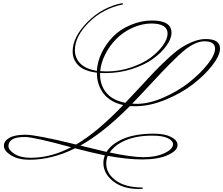

<svg xmlns="http://www.w3.org/2000/svg" viewBox="-20 -1017 1480 1274"><path d="M185 30Q317 30 452 -40Q203 -108 145 -108Q87 -108 61.5 -92Q36 -76 36 -48.5Q36 -21 76.5 4.5Q117 30 185 30ZM708 -5Q853 26 933.5 26Q1014 26 1071 -0.5Q1128 -27 1128 -60Q1128 -84 1093 -100.5Q1058 -117 991 -117Q885 -117 813 -86Q741 -55 708 -5ZM1170 -654Q1102 -591 1002.5 -483.5Q903 -376 857 -329Q867 -328 888 -328Q970 -328 1065.5 -370Q1161 -412 1234.5 -470Q1308 -528 1357.5 -590.5Q1407 -653 1407 -694Q1407 -743 1336 -743Q1265 -743 1170 -654ZM1092 -794Q1092 -861 983 -861Q923 -861 859.5 -832.5Q796 -804 751 -758Q706 -712 678 -656Q650 -600 645 -545Q671 -543 687 -543Q770 -543 848 -569Q926 -595 978 -633.5Q1030 -672 1061 -715.5Q1092 -759 1092 -794ZM513 -51Q586 -33 687 -9Q720 -63 799.5 -96.5Q879 -130 1001 -130Q1073 -130 1115.5 -108Q1158 -86 1158 -55Q1158 -17 1093.5 12Q1029 41 925.5 41Q822 41 695 17Q685 41 685 69Q685 134 748.5 180.5Q812 227 925 227L929 235Q911 237 902 237Q795 237 730.5 185.5Q666 134 666 64Q666 37 676 14Q577 -7 478 -33Q326 43 175 43Q100 43 53 13.5Q6 -16 6 -49Q6 -82 42 -102.5Q78 -123 149.5 -123Q221 -123 485 -58Q623 -138 798 -320Q711 -339 667 -396.5Q623 -454 623 -533V-535Q541 -544 501.5 -582Q462 -620 462 -676Q462 -771 560 -870.5Q658 -970 793 -997L796 -988Q661 -960 569 -867.5Q477 -775 477 -685Q477 -632 513 -595.5Q549 -559 623 -547Q626 -607 654 -665.5Q682 -724 728.5 -772.5Q775 -821 846 -851Q917 -881 988 -881Q1118 -881 1118 -800Q1118 -761 1085 -714.5Q1052 -668 996.5 -627.5Q941 -587 856.5 -559.5Q772 -532 679 -532Q655 -532 644 -533V-523Q644 -452 685.5 -401.5Q727 -351 812 -335Q844 -368 906.5 -436Q969 -504 1001.5 -538Q1034 -572 1087 -622Q1140 -672 1176 -696Q1271 -758 1345 -758Q1440 -758 1440 -695Q1440 -649 1388.5 -583Q1337 -517 1259 -457Q1181 -397 1076.5 -354.5Q972 -312 877 -312Q853 -312 842 -313Q663 -134 513 -51Z"/></svg>

Font: Monsieur La Doulaise
Style: Regular
Weight: 400
Designer: Alejandro Paul
Foundry: Alejandro Paul
Version: Version 1.000